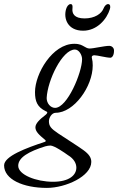

<svg xmlns="http://www.w3.org/2000/svg" viewBox="-116 -628 577 938"><path d="M290 -478C358 -478 406 -534 421 -584C425 -597 422 -608 412 -608C402 -608 394 -597 390 -587C380 -561 347 -538 297 -538C247 -538 235 -562 238 -587C239 -597 239 -608 229 -608C219 -608 211 -597 207 -584C193 -537 215 -478 290 -478ZM113 290C205 290 330 233 330 163C330 143 320 126 291 105C262 84 201 46 167 23C133 0 123 -12 123 -36C123 -53 137 -77 156 -77C245 -77 337 -205 337 -308C337 -321 336 -333 333 -344C330 -355 338 -358 345 -358C360 -358 404 -346 423 -346C431 -346 441 -356 441 -381C441 -397 427 -404 419 -404C392 -404 343 -391 321 -391C311 -391 302 -397 293 -402C285 -406 275 -414 247 -414C140 -414 55 -268 55 -178C55 -133 66 -105 107 -85C112 -83 115 -81 115 -79C115 -77 114 -73 107 -67C79 -46 57 -25 57 -6C57 15 75 31 105 56C109 60 108 63 103 65C12 95 -96 135 -96 180C-96 248 -4 290 113 290ZM153 -101C131 -101 112 -123 112 -149C116 -235 188 -386 250 -386C270 -386 285 -359 285 -339C285 -274 213 -101 153 -101ZM143 260C61 260 -27 226 -27 182C-27 141 25 112 105 87C113 85 122 83 130 83C149 83 201 119 216 130C246 148 257 171 257 191C257 227 223 260 143 260Z"/></svg>

Font: EB Garamond
Style: Italic
Weight: 400
Italic angle: -17.2°
Designer: Georg Duffner and Octavio Pardo
Foundry: Georg Duffner
Version: Version 1.000;PS 001.000;hotconv 1.0.88;makeotf.lib2.5.64775